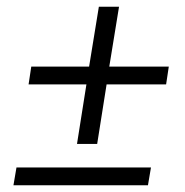

<svg xmlns="http://www.w3.org/2000/svg" viewBox="-20 -578 549 571"><path d="M73 -380H245L274 -558H334L305 -380H482L474 -327H297L269 -150H209L237 -327H65ZM29 -80H429L420 -27H20Z"/></svg>

Font: Caladea
Style: Italic
Weight: 400
Italic angle: -9°
Designer: Carolina Giovagnoli and Andres Torresi
Foundry: Carolina Giovagnoli & Andres Torresi
Version: Version 1.001